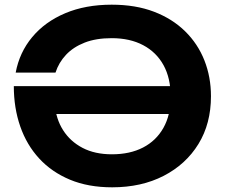

<svg xmlns="http://www.w3.org/2000/svg" viewBox="-20 -785 962 820"><path d="M457 -765Q559 -765 637.5 -735Q716 -705 770.5 -651.5Q825 -598 853 -527Q881 -456 881 -374Q881 -257 827.5 -170Q774 -83 679 -34Q584 15 459 15Q357 15 279 -17.5Q201 -50 147.5 -108Q94 -166 66.5 -245Q39 -324 39 -417H731V-298H151L214 -340Q219 -277 249.5 -229Q280 -181 332.5 -153.5Q385 -126 458 -126Q535 -126 591 -155Q647 -184 678 -239Q709 -294 709 -372Q709 -451 678.5 -506.5Q648 -562 591.5 -592Q535 -622 457 -622Q390 -622 341.5 -603Q293 -584 262 -551Q231 -518 217 -475H47Q63 -561 117.5 -626.5Q172 -692 258.5 -728.5Q345 -765 457 -765Z"/></svg>

Font: Unbounded Medium
Style: Regular
Weight: 500
Designer: Luke Prowse, Jean-Baptiste Morizot, Fátima Lázaro, Florian Runge
Foundry: NaN
Version: Version 1.700